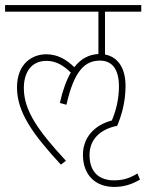

<svg xmlns="http://www.w3.org/2000/svg" viewBox="-20 -642 577 757"><path d="M307 -32C307 50 358 95 430 95C464 95 497 87 532 66L522 42C487 63 462 69 429 69C379 69 333 44 333 -31C333 -91 373 -132 442 -146C456 -179 475 -234 475 -303C475 -381 439 -419 394 -427V-596H537V-622H0V-596H368V-429C331 -427 299 -411 273 -377C242 -407 208 -428 162 -428C110 -428 47 -394 47 -297C47 -200 109 -113 220 7L240 -8C130 -127 74 -206 74 -295C74 -356 103 -402 163 -402C199 -402 228 -386 259 -356C242 -326 227 -286 216 -236L242 -229C273 -368 318 -403 374 -403C420 -403 449 -372 449 -301C449 -249 436 -202 421 -167C349 -148 307 -97 307 -32Z"/></svg>

Font: Noto Sans Condensed Thin
Style: Italic
Weight: 100
Width: 3
Italic angle: -12°
Designer: Monotype Design Team
Foundry: Monotype Imaging Inc.
Version: Version 2.013